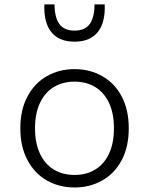

<svg xmlns="http://www.w3.org/2000/svg" viewBox="-20 -818 660 850"><path d="M310 12Q242.5 12 188 -18.8Q133.5 -49.5 101.8 -108.8Q70 -168 70 -250Q70 -332 101.8 -391.2Q133.5 -450.5 188 -481.2Q242.5 -512 310 -512Q377.5 -512 432.2 -481.2Q487 -450.5 518.5 -391.5Q550 -332.5 550 -250Q550 -167.5 518.5 -108.5Q487 -49.5 432.2 -18.8Q377.5 12 310 12ZM310 -456.5Q257.5 -456.5 218 -432.5Q178.5 -408.5 156.8 -362Q135 -315.5 135 -250Q135 -184.5 156.8 -138Q178.5 -91.5 218 -67.5Q257.5 -43.5 310 -43.5Q362.5 -43.5 401.8 -67.5Q441 -91.5 462.8 -138Q484.5 -184.5 484.5 -250Q484.5 -315.5 462.8 -362Q441 -408.5 401.8 -432.5Q362.5 -456.5 310 -456.5ZM310 -682.5Q356.5 -682.5 377.5 -712.2Q398.5 -742 398.5 -798.5H443.5Q447 -719 413 -676.2Q379 -633.5 310 -633.5Q241 -633.5 207 -676.2Q173 -719 176.5 -798.5H221.5Q221.5 -742 242.5 -712.2Q263.5 -682.5 310 -682.5Z"/></svg>

Font: Monaspace Neon Var ExtraLight
Style: Regular
Weight: 200
Designer: Riley Cran and the Lettermatic Team
Version: Version 1.200 (Monaspace Neon Var)